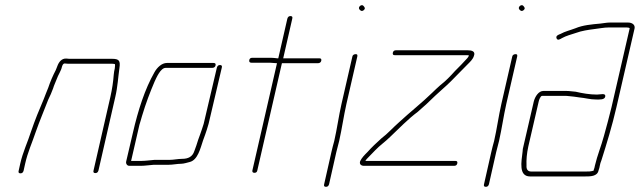

<svg xmlns="http://www.w3.org/2000/svg" viewBox="-20 -666 2469 741"><path d="M230 -421C237 -420 245 -420 252 -420H409C414 -420 418 -420 422 -419C426 -419 423 -408 423 -402C421 -395 420 -387 419 -378C417 -351 413 -323 406 -292L341 -8C339 -1 342 2 348 2C354 2 358 -1 360 -8L425 -292C434 -330 436 -369 441 -404C445 -431 440 -439 413 -439H256C249 -439 243 -439 236 -440C218 -441 207 -427 201 -410C200 -406 197 -401 195 -395C184 -374 174 -351 166 -327C160 -311 155 -301 149 -284C131 -242 115 -203 100 -159C87 -118 68 -79 58 -34L52 -7C50 0 53 3 59 3C65 3 69 0 71 -7L77 -34C87 -79 104 -115 118 -157C133 -200 150 -239 166 -281C174 -298 179 -308 185 -325C188 -336 195 -350 199 -361C204 -376 216 -393 219 -408C221 -414 223 -421 230 -421Z M479 -26H523C538 -26 558 -29 573 -30H630C647 -30 664 -34 680 -34C689 -34 705 -39 713 -41C743 -49 753 -92 764 -125L772 -147C778 -164 779 -168 785 -188L836 -405C838 -412 835 -415 829 -415C823 -415 819 -412 817 -405L766 -188C760 -168 759 -167 753 -149L745 -127C740 -111 736 -98 730 -83C723 -61 706 -53 683 -53C667 -53 650 -49 634 -49H576C563 -48 541 -45 527 -45H486L518 -184C522 -195 524 -206 528 -218C543 -268 559 -310 577 -352C584 -367 600 -404 619 -404H799C806 -404 811 -408 812 -414C813 -420 811 -423 804 -423H624C604 -423 586 -405 576 -387C539 -322 513 -241 493 -154L467 -43C465 -35 470 -26 479 -26Z M1049 -422 954 -8C953 -2 956 1 962 1C968 1 972 -2 973 -8L1068 -422H1207C1214 -422 1219 -426 1220 -432C1221 -438 1219 -441 1212 -441H1073L1108 -594C1110 -601 1107 -604 1101 -604C1095 -604 1091 -601 1089 -594L1054 -441H1050C1041 -442 1033 -443 1025 -443H954C947 -443 943 -440 942 -434C941 -428 943 -424 950 -424H1021C1030 -424 1040 -422 1049 -422Z M1270 -122C1266 -107 1262 -93 1259 -79L1231 45C1229 52 1232 55 1238 55C1244 55 1248 52 1250 45L1278 -79C1281 -92 1285 -107 1289 -122C1300 -171 1306 -216 1317 -265L1359 -448C1360 -454 1359 -457 1353 -457C1347 -457 1341 -454 1340 -448L1298 -265C1287 -217 1281 -170 1270 -122ZM1367 -630C1370 -626 1376 -620 1384 -627C1392 -634 1386 -639 1383 -643C1376 -652 1360 -639 1367 -630Z M1784 -472H1508C1501 -472 1497 -468 1496 -462C1495 -456 1497 -453 1504 -453H1780C1784 -453 1787 -453 1790 -452C1788 -448 1787 -445 1784 -442C1767 -423 1755 -411 1736 -392C1719 -373 1700 -353 1679 -337C1669 -328 1658 -318 1648 -308C1608 -269 1562 -233 1521 -195C1497 -174 1476 -150 1452 -132C1433 -115 1415 -98 1398 -79C1387 -68 1376 -57 1370 -44C1366 -32 1374 -26 1385 -26H1733C1740 -26 1744 -30 1745 -36C1746 -42 1744 -45 1737 -45H1390C1391 -47 1393 -49 1395 -52C1406 -63 1416 -74 1428 -86C1446 -105 1467 -119 1486 -138C1521 -171 1554 -206 1593 -235C1613 -252 1640 -277 1659 -296C1680 -316 1700 -332 1720 -352C1740 -373 1766 -398 1785 -418C1794 -427 1805 -437 1809 -450C1816 -468 1801 -472 1784 -472Z M1887 -122C1883 -107 1879 -93 1876 -79L1848 45C1846 52 1849 55 1855 55C1861 55 1865 52 1867 45L1895 -79C1898 -92 1902 -107 1906 -122C1917 -171 1923 -216 1934 -265L1976 -448C1977 -454 1976 -457 1970 -457C1964 -457 1958 -454 1957 -448L1915 -265C1904 -217 1898 -170 1887 -122ZM1984 -630C1987 -626 1993 -620 2001 -627C2009 -634 2003 -639 2000 -643C1993 -652 1977 -639 1984 -630Z M2040 -274 2000 -101C1998 -94 1997 -88 1997 -82C1992 -41 1981 15 2026 15H2236C2259 15 2285 15 2290 -8C2293 -15 2294 -22 2295 -27C2296 -33 2298 -40 2301 -47C2321 -110 2343 -182 2359 -252L2429 -556C2432 -570 2420 -579 2404 -579H2334C2320 -579 2309 -576 2297 -575C2264 -572 2229 -569 2201 -557C2180 -549 2161 -545 2143 -535C2135 -532 2124 -528 2128 -518C2132 -508 2142 -515 2149 -519C2165 -528 2185 -533 2203 -539C2224 -547 2251 -551 2275 -554C2293 -556 2311 -560 2329 -560H2399C2403 -560 2411 -559 2410 -556L2340 -252C2332 -218 2320 -175 2311 -142C2299 -98 2286 -69 2276 -27C2275 -22 2274 -16 2271 -9V-7H2270C2258 -4 2253 -4 2240 -4H2030C2016 -4 2011 -14 2012 -27C2011 -50 2013 -73 2019 -101L2059 -274C2060 -280 2066 -296 2072 -296H2158C2164 -296 2170 -296 2176 -295L2195 -293C2202 -292 2208 -291 2216 -290C2239 -288 2257 -282 2280 -282C2294 -282 2314 -280 2316 -294C2318 -308 2297 -301 2284 -301C2256 -301 2227 -306 2202 -312L2182 -314C2175 -315 2170 -315 2163 -315H2077C2059 -315 2045 -294 2040 -274Z"/></svg>

Font: Electronic
Style: ExThnIt
Weight: 100
Version: Version 1.011